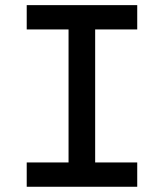

<svg xmlns="http://www.w3.org/2000/svg" viewBox="-20 -713 626 733"><path d="M241.7 0V-693.4H343.3V0ZM82 0V-92.8H503.9V0ZM82 -600.6V-693.4H503.9V-600.6Z"/></svg>

Font: Cascadia Mono
Style: Regular
Weight: 400
Monospace: yes
Designer: Aaron Bell
Foundry: Saja Typeworks
Version: Version 2404.023